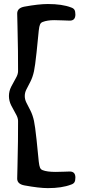

<svg xmlns="http://www.w3.org/2000/svg" viewBox="-20 -779 431 965"><path d="M150.9 -170.9Q156.2 -147 163.8 -76.4Q171.4 -5.9 174.8 33.2Q177.2 54.7 181.2 63.7Q185.1 72.8 194.3 76.2Q216.3 85 259.3 85Q277.8 85 300.8 84Q323.7 83 330.6 83Q358.9 83 358.9 113.3Q358.9 129.4 354 137.2Q349.1 145 336.9 148.9Q291 166.5 220.7 166.5Q176.8 166.5 102.5 152.8Q66.4 146 66.4 118.7Q66.4 113.8 67.9 55.9Q69.3 -2 70.3 -69.1Q71.3 -136.2 70.8 -170.9Q70.8 -187 59.3 -206.5Q47.9 -226.1 36.4 -249Q24.9 -272 24.9 -296.4Q24.9 -320.8 36.4 -343.5Q47.9 -366.2 59.3 -385.7Q70.8 -405.3 70.8 -421.4Q71.3 -456.1 70.3 -523.2Q69.3 -590.3 67.9 -648.2Q66.4 -706.1 66.4 -710.9Q66.4 -738.8 102.5 -745.6Q174.3 -758.8 220.7 -758.8Q292.5 -758.8 336.9 -741.7Q349.1 -737.8 354 -730Q358.9 -722.2 358.9 -706.1Q358.9 -675.3 330.6 -675.3Q323.7 -675.3 297.4 -676.5Q271 -677.7 252.4 -677.7Q217.8 -677.7 194.3 -668.5Q185.1 -665 181.2 -656Q177.2 -647 174.8 -625.5Q171.4 -586.4 163.8 -515.9Q156.2 -445.3 150.9 -421.4Q144.5 -391.6 132.6 -368.2Q120.6 -344.7 112.5 -329.1Q104.5 -313.5 104.5 -296.4Q104.5 -279.3 112.5 -263.4Q120.6 -247.6 132.6 -224.1Q144.5 -200.7 150.9 -170.9Z"/></svg>

Font: Cooper* SemiBold
Style: Regular
Weight: 600
Designer: Owen Earl
Foundry: indestructible type*
Version: Version 0.001